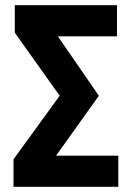

<svg xmlns="http://www.w3.org/2000/svg" viewBox="-20 -720 508 740"><path d="M32 0V-106L210 -351L37 -594V-700H431V-580H203L361 -351L196 -120H436V0Z"/></svg>

Font: Tektur SemiCondensed SemiBold
Style: Regular
Weight: 600
Width: 4
Designer: Adam Jagosz
Foundry: Adam Jagosz
Version: Version 1.005;gftools[0.9.30]